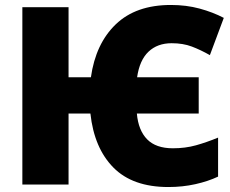

<svg xmlns="http://www.w3.org/2000/svg" viewBox="-20 -743 928 773"><path d="M658 10Q514 10 436.5 -68.5Q359 -147 344 -286H256V0H70V-714H256V-432H346Q365 -567 446 -645Q527 -723 668 -723Q730 -723 783.5 -708.5Q837 -694 881 -671L825 -521Q788 -542 752.5 -555.5Q717 -569 671 -569Q614 -569 578 -535Q542 -501 532 -432H780V-286H531Q537 -218 572.5 -182Q608 -146 676 -146Q726 -146 769 -158Q812 -170 858 -189V-32Q818 -13 766.5 -1.5Q715 10 658 10Z"/></svg>

Font: Noto Sans SemiCondensed Black
Style: Regular
Weight: 900
Width: 4
Designer: Monotype Design Team
Foundry: Monotype Imaging Inc.
Version: Version 2.013; ttfautohint (v1.8.4.7-5d5b)